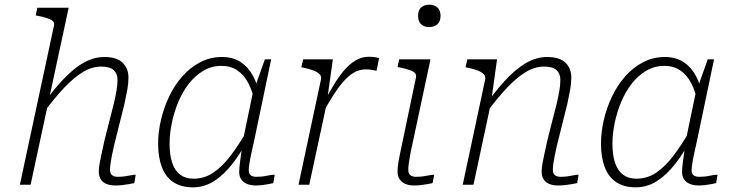

<svg xmlns="http://www.w3.org/2000/svg" viewBox="-20 -791 3131 822"><path d="M65 0H111L274 -758H140L133 -725L143 -723Q168 -718 184 -712.5Q200 -707 207 -700Q214 -693 211 -681ZM469 -171 513 -347Q520 -379 525 -407Q530 -435 530 -459Q530 -498 505 -522.5Q480 -547 426 -547Q390 -547 356 -531.5Q322 -516 289.5 -488Q257 -460 224.5 -422Q192 -384 160 -338L169 -312Q214 -372 254.5 -415Q295 -458 334 -482Q373 -506 413 -506Q450 -506 466.5 -491Q483 -476 483 -450Q483 -427 479 -404Q475 -381 468 -350L428 -193Q421 -161 415.5 -136Q410 -111 406.5 -91.5Q403 -72 403 -56Q403 -36 412 -22.5Q421 -9 437 -3Q453 3 474 3Q488 3 502.5 1.5Q517 0 530.5 -2.5Q544 -5 555 -7L561 -43Q552 -43 540 -40.5Q528 -38 514 -36Q500 -34 484 -34Q469 -34 460 -41Q451 -48 451 -64Q451 -75 453 -90Q455 -105 459 -125Q463 -145 469 -171Z M1092 -377 1072 -347Q1062 -399 1043.5 -434.5Q1025 -470 996.5 -489.5Q968 -509 928 -509Q886 -509 850.5 -488Q815 -467 788 -432Q761 -397 743 -353.5Q725 -310 715.5 -264Q706 -218 706 -176Q706 -128 717 -94.5Q728 -61 751 -43.5Q774 -26 808 -26Q855 -26 893 -51.5Q931 -77 966.5 -123.5Q1002 -170 1039 -234L1046 -203Q1014 -140 976.5 -91.5Q939 -43 897 -16Q855 11 806 11Q756 11 722.5 -11Q689 -33 673 -75.5Q657 -118 657 -176Q657 -225 669 -277Q681 -329 704 -377.5Q727 -426 760.5 -464Q794 -502 837 -524.5Q880 -547 930 -547Q977 -547 1010 -525.5Q1043 -504 1063.5 -465.5Q1084 -427 1092 -377ZM1141 -537 1069 -193Q1061 -158 1055.5 -132Q1050 -106 1047.5 -89Q1045 -72 1045 -63Q1045 -47 1053.5 -40.5Q1062 -34 1078 -34Q1102 -34 1122 -38.5Q1142 -43 1156 -43L1150 -7Q1140 -5 1128 -2.5Q1116 0 1102.5 1.5Q1089 3 1075 3Q1055 3 1039 -3Q1023 -9 1013.5 -22Q1004 -35 1004 -55Q1004 -70 1008.5 -104Q1013 -138 1018 -173V-180L1064 -401L1069 -410L1114 -537Z M1258 0H1304L1384 -372L1381 -366L1405 -537H1278L1270 -503L1280 -501Q1305 -496 1322.5 -489Q1340 -482 1348.5 -473Q1357 -464 1354 -450ZM1603 -542Q1601 -543 1589.5 -545.5Q1578 -548 1560 -548Q1528 -548 1501 -531.5Q1474 -515 1450 -486Q1426 -457 1404 -419Q1382 -381 1357 -339L1366 -314Q1386 -350 1406.5 -382.5Q1427 -415 1448.5 -440Q1470 -465 1494 -479.5Q1518 -494 1546 -494Q1563 -494 1574.5 -491.5Q1586 -489 1592 -488Z M1682 -57Q1682 -73 1685 -92.5Q1688 -112 1693.5 -137Q1699 -162 1705 -192L1761 -460Q1763 -472 1756 -479Q1749 -486 1733 -491.5Q1717 -497 1692 -502L1682 -504L1689 -537H1823L1745 -171Q1739 -146 1735.5 -125.5Q1732 -105 1730 -90Q1728 -75 1728 -64Q1728 -48 1737 -41Q1746 -34 1761 -34Q1777 -34 1791 -36Q1805 -38 1817.5 -40.5Q1830 -43 1839 -43L1832 -7Q1822 -5 1808.5 -2.5Q1795 0 1781 1.5Q1767 3 1752 3Q1732 3 1716 -3.5Q1700 -10 1691 -23.5Q1682 -37 1682 -57ZM1770 -723Q1770 -748 1783.5 -759.5Q1797 -771 1818 -771Q1838 -771 1852 -759.5Q1866 -748 1866 -723Q1866 -698 1852 -686.5Q1838 -675 1818 -675Q1797 -675 1783.5 -686.5Q1770 -698 1770 -723Z M1961 0H2007L2085 -364V-372L2108 -537H1981L1973 -503L1983 -501Q2008 -496 2025.5 -489Q2043 -482 2051.5 -473Q2060 -464 2057 -450ZM2365 -171 2409 -347Q2416 -379 2421 -407Q2426 -435 2426 -459Q2426 -498 2401 -522.5Q2376 -547 2322 -547Q2275 -547 2230 -520Q2185 -493 2142 -446Q2099 -399 2056 -338L2065 -312Q2110 -372 2150.5 -415Q2191 -458 2230 -482Q2269 -506 2309 -506Q2346 -506 2362.5 -491Q2379 -476 2379 -450Q2379 -427 2375 -404Q2371 -381 2364 -350L2324 -193Q2317 -161 2311.5 -136Q2306 -111 2302.5 -91.5Q2299 -72 2299 -56Q2299 -36 2308 -22.5Q2317 -9 2333 -3Q2349 3 2370 3Q2384 3 2398.5 1.5Q2413 0 2426.5 -2.5Q2440 -5 2451 -7L2457 -43Q2448 -43 2436 -40.5Q2424 -38 2410 -36Q2396 -34 2380 -34Q2365 -34 2356 -41Q2347 -48 2347 -64Q2347 -75 2349 -90Q2351 -105 2355 -125Q2359 -145 2365 -171Z M2988 -377 2968 -347Q2958 -399 2939.5 -434.5Q2921 -470 2892.5 -489.5Q2864 -509 2824 -509Q2782 -509 2746.5 -488Q2711 -467 2684 -432Q2657 -397 2639 -353.5Q2621 -310 2611.5 -264Q2602 -218 2602 -176Q2602 -128 2613 -94.5Q2624 -61 2647 -43.5Q2670 -26 2704 -26Q2751 -26 2789 -51.5Q2827 -77 2862.5 -123.5Q2898 -170 2935 -234L2942 -203Q2910 -140 2872.5 -91.5Q2835 -43 2793 -16Q2751 11 2702 11Q2652 11 2618.5 -11Q2585 -33 2569 -75.5Q2553 -118 2553 -176Q2553 -225 2565 -277Q2577 -329 2600 -377.5Q2623 -426 2656.5 -464Q2690 -502 2733 -524.5Q2776 -547 2826 -547Q2873 -547 2906 -525.5Q2939 -504 2959.5 -465.5Q2980 -427 2988 -377ZM3037 -537 2965 -193Q2957 -158 2951.5 -132Q2946 -106 2943.5 -89Q2941 -72 2941 -63Q2941 -47 2949.5 -40.5Q2958 -34 2974 -34Q2998 -34 3018 -38.5Q3038 -43 3052 -43L3046 -7Q3036 -5 3024 -2.5Q3012 0 2998.5 1.5Q2985 3 2971 3Q2951 3 2935 -3Q2919 -9 2909.5 -22Q2900 -35 2900 -55Q2900 -70 2904.5 -104Q2909 -138 2914 -173V-180L2960 -401L2965 -410L3010 -537Z"/></svg>

Font: Roboto Serif 20pt Thin
Style: Italic
Weight: 250
Italic angle: -10°
Version: Version 1.007